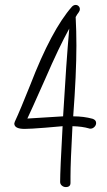

<svg xmlns="http://www.w3.org/2000/svg" viewBox="-20 -755 436 779"><path d="M164 -436Q219 -563 261 -639Q249 -505 236 -283Q92 -274 91 -274Q100 -292 164 -436ZM80 -232Q103 -232 165 -237Q220 -242 234 -243Q224 -64 224 -17Q224 -8 231 -2Q238 4 247 4Q266 4 266 -13V-38Q266 -97 274 -243Q314 -242 341 -234Q342 -233 347 -233Q356 -233 363 -240Q370 -247 370 -256Q370 -268 356 -273Q320 -283 277 -283Q290 -455 290 -571Q290 -629 287 -686Q290 -692 293.5 -697Q297 -702 299 -704.5Q301 -707 301 -708Q304 -712 304 -718Q304 -725 299 -730Q294 -735 287 -735Q279 -735 272 -728Q189 -634 103 -411Q62 -308 40 -261Q38 -255 38 -254Q38 -232 80 -232Z"/></svg>

Font: Neythal
Style: Regular
Weight: 400
Designer: Tharique Azeez
Foundry: Tharique Azeez
Version: Version 0.44